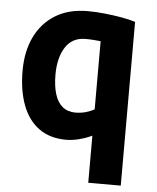

<svg xmlns="http://www.w3.org/2000/svg" viewBox="-52 -583 664 812"><g transform="rotate(5 280.0 -176.5)"><path d="M353 185V-15Q328 -3 299 4.5Q270 12 244 12Q175 12 128.5 -21.5Q82 -55 58.5 -117Q35 -179 35 -263Q35 -345 64.5 -406.5Q94 -468 150.5 -503Q207 -538 288 -538Q323 -538 360.5 -534Q398 -530 432.5 -524Q467 -518 491 -510V185ZM272 -106Q296 -106 317 -112Q338 -118 353 -127V-416Q343 -417 325.5 -418.5Q308 -420 289 -420Q232 -420 203.5 -375Q175 -330 175 -259Q175 -211 185.5 -176.5Q196 -142 218 -124Q240 -106 272 -106Z"/></g></svg>

Font: Ubuntu Sans Mono
Style: Bold
Weight: 700
Monospace: yes
Designer: Dalton Maag Ltd
Foundry: Dalton Maag Ltd
Version: Version 1.006